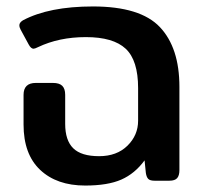

<svg xmlns="http://www.w3.org/2000/svg" viewBox="-20 -560 636 595"><path d="M53 -174V-266Q53 -303 91 -303H144Q164 -303 173 -294Q182 -285 182 -266V-176Q182 -125 207 -100.5Q232 -76 287 -76Q342 -76 375 -108.5Q408 -141 408 -186V-287Q408 -373 369.5 -409Q331 -445 246 -445Q163 -445 98 -414Q88 -409 84 -409Q76 -409 69 -422L44 -468Q40 -475 40 -482Q40 -490 51 -497Q132 -540 268 -540Q415 -540 475.5 -476Q536 -412 536 -291V-33Q536 -16 529 -8Q522 0 505 0H459Q445 0 439.5 -5.5Q434 -11 432 -24L428 -63Q398 -22 356 -3.5Q314 15 244 15Q156 15 104.5 -33.5Q53 -82 53 -174Z"/></svg>

Font: Mitr
Style: Regular
Weight: 400
Designer: Thanarat Vachiruckul
Foundry: Cadson Demak
Version: Version 1.003